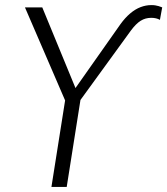

<svg xmlns="http://www.w3.org/2000/svg" viewBox="-20 -734 657 754"><path d="M182 0 240 -367 245 -318 78 -705H146L279 -382H272L453 -639Q471 -664 491 -681Q511 -698 532 -706Q553 -714 574 -714Q583 -714 589.5 -713Q596 -712 603 -710Q610 -708 617 -705L608 -656Q601 -660 592.5 -662Q584 -664 574 -664Q551 -664 532.5 -652.5Q514 -641 494 -614L279 -318L300 -367L242 0Z"/></svg>

Font: Nunito Sans 10pt Condensed Light
Style: Italic
Weight: 300
Width: 3
Italic angle: -9°
Designer: Vernon Adams
Foundry: Vernon Adams
Version: Version 3.101;gftools[0.9.27]